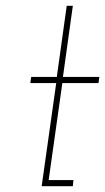

<svg xmlns="http://www.w3.org/2000/svg" viewBox="-20 -639 361 659"><path d="M209 -619 175 -375H87L84 -354H173L123 0H230L232 -21H147L194 -354H318L321 -375H196L230 -619Z"/></svg>

Font: Josefin Slab Thin ExtraLight
Style: Italic
Weight: 250
Italic angle: -12°
Version: Version 2.000